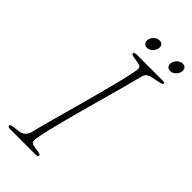

<svg xmlns="http://www.w3.org/2000/svg" viewBox="-259 -887 945 945"><g transform="rotate(45 214.0 -414.5)"><path d="M154.5 -63.5Q150.5 -45.5 154.5 -35.5Q158.5 -25.5 175 -23.5L207 -18.5Q224 -16.5 224 -7Q224 -3.5 218.5 -1.8Q213 0 206 0H29Q14 0 14 -8Q12.5 -16.5 32 -18.5L67 -23Q86 -25.5 97.5 -35.5Q109 -45.5 115 -62.5Q120.5 -87.5 132.2 -131.2Q144 -175 159.2 -230Q174.5 -285 190.8 -344.2Q207 -403.5 222 -460Q237 -516.5 248.2 -563.2Q259.5 -610 264.5 -639Q268.5 -655.5 264.5 -664Q260.5 -672.5 244.5 -675L210.5 -681Q192.5 -683.5 192.5 -693Q192.5 -700 219 -700H392.5Q406.5 -700 406.5 -694Q406.5 -686 385 -682L347 -674Q313 -669 305.5 -644Q298 -613.5 285 -565.2Q272 -517 256 -459.5Q240 -402 223.5 -342Q207 -282 192.5 -227Q178 -172 168 -129.2Q158 -86.5 154.5 -63.5ZM222.5 -759Q208 -759 201.8 -769.5Q195.5 -780 199 -794Q203 -808.5 215 -818.8Q227 -829 242 -829Q256.5 -829 262.8 -818.8Q269 -808.5 265 -794Q261 -780 249 -769.5Q237 -759 222.5 -759ZM384 -759Q369.5 -759 363.2 -769.5Q357 -780 361 -794Q365 -808.5 377 -818.8Q389 -829 403.5 -829Q418 -829 424.2 -818.8Q430.5 -808.5 426.5 -794Q423 -780 410.8 -769.5Q398.5 -759 384 -759Z"/></g></svg>

Font: Fraunces 9pt S000 Thin
Style: Italic
Weight: 100
Italic angle: -16°
Version: Version 1.000; ttfautohint (v1.8.3)